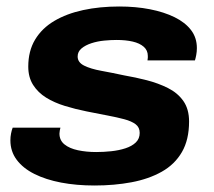

<svg xmlns="http://www.w3.org/2000/svg" viewBox="-20 -559 660 591"><path d="M271 12Q215 12 168 3Q121 -6 86 -23.5Q51 -41 31.5 -67Q12 -93 12 -127Q12 -138 14 -148Q16 -158 19 -166H166Q165 -162 164 -157Q163 -152 163 -148Q163 -127 178.5 -114.5Q194 -102 220 -96.5Q246 -91 276 -91Q299 -91 322.5 -93.5Q346 -96 366 -102.5Q386 -109 398 -120.5Q410 -132 410 -150Q410 -167 397.5 -176.5Q385 -186 362.5 -192Q340 -198 311 -203.5Q282 -209 247 -216Q212 -223 179.5 -233Q147 -243 122 -258.5Q97 -274 82 -297.5Q67 -321 67 -354Q67 -402 88 -437Q109 -472 147 -494.5Q185 -517 236 -528Q287 -539 347 -539Q398 -539 441.5 -530.5Q485 -522 517.5 -506Q550 -490 568 -466.5Q586 -443 586 -411Q586 -400 584 -389.5Q582 -379 580 -373H434Q435 -378 435 -381.5Q435 -385 435 -387Q435 -404 422.5 -415Q410 -426 388.5 -431Q367 -436 339 -436Q321 -436 300.5 -434Q280 -432 261.5 -426Q243 -420 231 -410Q219 -400 219 -385Q219 -367 239 -357Q259 -347 292 -341Q325 -335 362 -327Q397 -321 432 -312Q467 -303 497 -288Q527 -273 544.5 -248Q562 -223 562 -185Q562 -129 540 -91Q518 -53 478 -30.5Q438 -8 385 2Q332 12 271 12Z"/></svg>

Font: Archivo SemiExpanded
Style: Bold Italic
Weight: 700
Width: 6
Italic angle: -10°
Designer: Hector Gatti
Foundry: Omnibus-Type
Version: Version 2.001